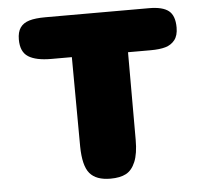

<svg xmlns="http://www.w3.org/2000/svg" viewBox="-50 -737 837 790"><g transform="rotate(-5 368.5 -342.5)"><path d="M492 -150Q492 -93 478 -59.5Q464 -26 439.5 -13Q415 0 375 0Q316 0 289.5 -31.5Q263 -63 262 -143L260 -512H175Q112 -512 80.5 -532Q49 -552 49 -603Q49 -634 61.5 -652Q74 -670 99 -677.5Q124 -685 166 -685H594Q650 -685 675 -665Q700 -645 700 -596Q700 -563 685.5 -544.5Q671 -526 647 -519Q623 -512 585 -512H492Z"/></g></svg>

Font: Coiny 2.0
Style: Regular
Weight: 400
Version: Version 1.001 July 11, 2018